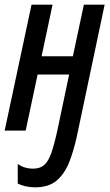

<svg xmlns="http://www.w3.org/2000/svg" viewBox="-22 -559 470 822"><path d="M128 243Q106 243 87 238.5Q68 234 54 227V143Q82 163 120 163Q149 163 167 147.5Q185 132 197.5 96.5Q210 61 223 2L274 -240H139L88 0H-2L113 -539H203L156 -318H290L337 -539H426L308 20Q294 86 274 136Q254 186 220 214.5Q186 243 128 243Z"/></svg>

Font: Noto Sans ExtraCondensed Medium
Style: Italic
Weight: 500
Width: 2
Italic angle: -12°
Designer: Monotype Design Team
Foundry: Monotype Imaging Inc.
Version: Version 2.013; ttfautohint (v1.8.4.7-5d5b)